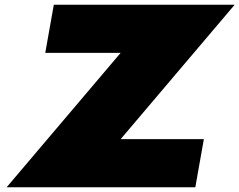

<svg xmlns="http://www.w3.org/2000/svg" viewBox="-20 -790 1010 810"><path d="M970 -770H207L171 -567H489L8 0H804L840 -203H489Z"/></svg>

Font: Hussar Dziwak
Style: Kur
Weight: 400
Version: Version 1.022